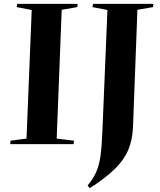

<svg xmlns="http://www.w3.org/2000/svg" viewBox="-20 -750 832 999"><path d="M145 -698 67 -713 70 -730H384L382 -713L301 -699L275 -29L365 -18L363 0H33L35 -18L118 -29ZM539 -698 461 -713 464 -730H778L776 -713L695 -699L672 -88Q669 -20 646.5 32Q624 84 575.5 131Q527 178 447 229L436 215Q466 179 481.5 143Q497 107 503.5 57Q510 7 513 -73Z"/></svg>

Font: Literata 72pt
Style: Bold Italic
Weight: 700
Italic angle: -2°
Designer: Latin by Veronika Burian and Jose Scaglione. Greek by Irene Vlachou. Cyrillic by Vera Evstafieva
Foundry: TypeTogether
Version: Version 3.002